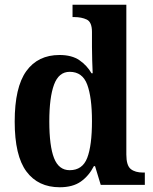

<svg xmlns="http://www.w3.org/2000/svg" viewBox="-20 -780 647 810"><path d="M232 10Q141 10 91.5 -56.5Q42 -123 42 -267Q42 -412 91 -480Q140 -548 231 -548Q283 -548 315 -526Q347 -504 366 -471H371Q370 -494 369 -524Q368 -554 368 -582V-645Q368 -687 346 -697.5Q324 -708 293 -708H286V-760H513V-128Q513 -82 531.5 -67Q550 -52 584 -52H591V0H405L381 -79H376Q355 -38 321 -14Q287 10 232 10ZM274 -62Q328 -62 348 -114Q368 -166 368 -269Q368 -369 348 -423Q328 -477 274 -477Q228 -477 208 -423Q188 -369 188 -268Q188 -164 208 -113Q228 -62 274 -62Z"/></svg>

Font: Noto Serif Sinhala SemiCondensed
Style: Bold
Weight: 700
Width: 4
Designer: Jelle Bosma - Monotype Design Team
Foundry: Monotype Imaging Inc.
Version: Version 2.007; ttfautohint (v1.8.4.7-5d5b)